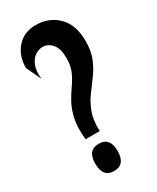

<svg xmlns="http://www.w3.org/2000/svg" viewBox="-178 -723 645 789"><g transform="rotate(-30 144.5 -328.5)"><path d="M81 -160Q75 -218 83.5 -257Q92 -296 107.5 -324Q123 -352 140 -376Q157 -400 168.5 -426Q180 -452 180 -489Q180 -533 161.5 -555Q143 -577 117 -577Q99 -577 81.5 -565.5Q64 -554 54 -529.5Q44 -505 48 -466L15 -536Q15 -594 48.5 -631.5Q82 -669 137 -669Q200 -669 241.5 -628Q283 -587 283 -509Q283 -461 268.5 -427Q254 -393 233.5 -365.5Q213 -338 192.5 -310Q172 -282 159 -246.5Q146 -211 148 -160ZM118 12Q65 12 65 -53Q65 -117 118 -117Q171 -117 171 -53Q171 12 118 12Z"/></g></svg>

Font: Bricolage Grotesque 96pt Condensed Medium
Style: Regular
Weight: 500
Width: 3
Designer: Mathieu Triay
Foundry: Atelier Triay
Version: Version 1.001; ttfautohint (v1.8.4.7-5d5b);gftools[0.9.33.de